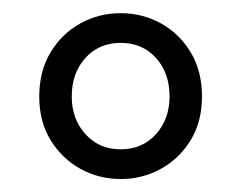

<svg xmlns="http://www.w3.org/2000/svg" viewBox="-20 -705 371 296"><path d="M166 -429Q132.5 -429 104 -444.7Q75.5 -460.4 58 -489Q40.5 -517.6 40.5 -556.2Q40.5 -595.4 58 -624.4Q75.5 -653.3 104 -669Q132.5 -684.7 166 -684.7Q199.5 -684.7 228 -669Q256.5 -653.3 274 -624.4Q291.4 -595.4 291.4 -556.2Q291.4 -517.6 274 -489Q256.5 -460.4 228 -444.7Q199.5 -429 166 -429ZM166 -474.8Q199.4 -474.8 220.4 -498.1Q241.4 -521.4 241.4 -556.2Q241.4 -592.6 220.4 -615.8Q199.4 -638.9 166 -638.9Q132.9 -638.9 111.8 -615.8Q90.6 -592.6 90.6 -556.2Q90.6 -521.4 111.8 -498.1Q132.9 -474.8 166 -474.8Z"/></svg>

Font: Source Sans 3
Style: Regular
Weight: 200
Designer: Paul D. Hunt
Foundry: Adobe
Version: Version 3.046;hotconv 1.0.118;makeotfexe 2.5.65603